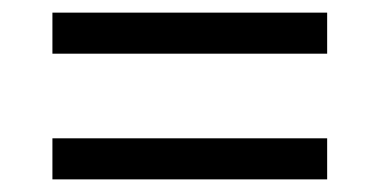

<svg xmlns="http://www.w3.org/2000/svg" viewBox="-20 -509 601 304"><path d="M63 -424V-489H498V-424ZM63 -225V-290H498V-225Z"/></svg>

Font: Noto Serif Hentaigana SemiBold
Style: Regular
Weight: 600
Designer: Kazuhiro Yamada
Foundry: nipponia
Version: Version 1.000; ttfautohint (v1.8.4.7-5d5b)